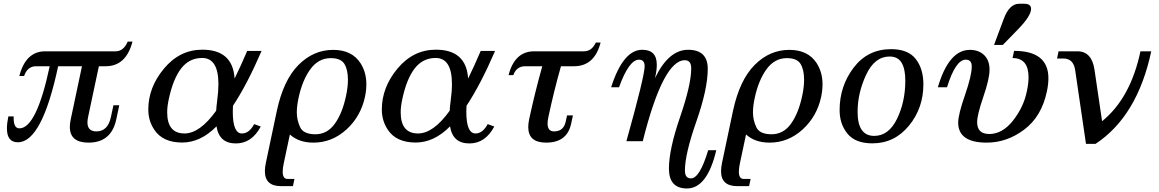

<svg xmlns="http://www.w3.org/2000/svg" viewBox="-20 -767 6294 1043"><path d="M460.9 7.8Q359.4 7.8 359.4 -77.6Q359.4 -96.7 364.3 -119.1L425.3 -407.2H295.9Q208 5.9 77.1 5.9Q17.6 5.9 17.6 -69.3Q17.6 -96.7 25.4 -134.8H54.2V-125Q54.2 -69.8 85.4 -69.8Q178.2 -69.8 250 -407.2H176.3Q128.9 -407.2 110.8 -354H85Q119.6 -488.3 225.6 -488.3H608.4Q650.9 -488.3 673.8 -541H699.7Q665 -407.2 554.2 -407.2H517.1L458.5 -131.3Q455.1 -114.7 455.1 -102.1Q455.1 -53.2 503.9 -53.2Q565.9 -53.2 582.5 -131.3L596.2 -195.3H627.9L611.8 -119.1Q585 7.8 460.9 7.8Z M1261.2 12.2Q1170.4 12.2 1156.2 -80.6Q1069.3 7.3 969.7 7.3Q864.3 7.3 818.4 -62Q785.6 -110.4 785.6 -171.9Q785.6 -292.5 871.1 -394.8Q956.5 -497.1 1079.1 -497.1Q1244.6 -497.1 1254.4 -340.3Q1287.6 -407.7 1322.8 -490.2H1400.9Q1322.3 -308.1 1245.6 -192.4Q1244.6 -174.8 1244.6 -159.7Q1244.6 -42 1294.4 -42Q1333.5 -42 1360.8 -92.8L1396.5 -79.6Q1347.7 12.2 1261.2 12.2ZM982.4 -42Q1065.4 -42 1154.3 -165.5Q1155.8 -190.9 1159.7 -220.2Q1166.5 -270.5 1166.5 -310.1Q1166.5 -452.1 1078.1 -452.1Q1008.3 -452.1 964.4 -395.5Q920.4 -338.9 897 -229Q888.2 -189 888.2 -156.7Q888.2 -42 982.4 -42Z M1693.4 -37.6Q1757.3 -37.6 1798.3 -94.2Q1839.4 -150.9 1859.4 -244.6Q1870.1 -293.9 1870.1 -333Q1870.1 -389.2 1850.6 -420.2Q1831.1 -451.2 1776.9 -451.2Q1710 -451.2 1666.3 -391.4Q1622.6 -331.5 1602.1 -236.3Q1592.3 -191.4 1592.3 -156.2Q1592.3 -115.7 1610.1 -76.7Q1627.9 -37.6 1693.4 -37.6ZM1571.3 244.1H1506.3Q1418.9 244.1 1418.9 163.1Q1418.9 142.6 1424.3 117.2L1483.9 -165Q1519.5 -331.5 1601.1 -413.8Q1682.6 -496.1 1790 -496.1Q1892.1 -496.1 1939 -422.9Q1970.2 -373.5 1970.2 -309.1Q1970.2 -277.3 1962.9 -241.7Q1939.9 -134.3 1861.6 -63.2Q1783.2 7.8 1682.6 7.8Q1603 7.8 1554.7 -36.6L1522 117.2Q1515.6 146 1515.6 165.5Q1515.6 205.1 1542 205.1H1579.6Z M2529.8 12.2Q2439 12.2 2424.8 -80.6Q2337.9 7.3 2238.3 7.3Q2132.8 7.3 2086.9 -62Q2054.2 -110.4 2054.2 -171.9Q2054.2 -292.5 2139.6 -394.8Q2225.1 -497.1 2347.7 -497.1Q2513.2 -497.1 2522.9 -340.3Q2556.2 -407.7 2591.3 -490.2H2669.4Q2590.8 -308.1 2514.2 -192.4Q2513.2 -174.8 2513.2 -159.7Q2513.2 -42 2563 -42Q2602.1 -42 2629.4 -92.8L2665 -79.6Q2616.2 12.2 2529.8 12.2ZM2251 -42Q2334 -42 2422.9 -165.5Q2424.3 -190.9 2428.2 -220.2Q2435.1 -270.5 2435.1 -310.1Q2435.1 -452.1 2346.7 -452.1Q2276.9 -452.1 2232.9 -395.5Q2189 -338.9 2165.5 -229Q2156.7 -189 2156.7 -156.7Q2156.7 -42 2251 -42Z M2946.8 7.8Q2849.6 7.8 2849.6 -76.7Q2849.6 -95.7 2854.5 -119.1Q2885.3 -263.2 2925.8 -407.2H2833Q2785.6 -407.2 2768.6 -358.9H2742.7Q2775.9 -488.3 2881.8 -488.3H3152.3Q3194.8 -488.3 3216.8 -536.1H3242.7Q3209.5 -407.2 3098.6 -407.2H3027.3Q2988.3 -269.5 2959 -131.3Q2954.6 -110.8 2954.6 -96.2Q2954.6 -53.2 2989.7 -53.2Q3042 -53.2 3053.2 -106.9L3060.5 -140.1H3092.3L3082.5 -94.7Q3060.5 7.8 2946.8 7.8Z M3711.9 256.8Q3613.8 256.8 3613.8 148.9Q3613.8 44.9 3674.3 -131.1Q3734.9 -307.1 3734.9 -396Q3734.9 -439.9 3700.2 -439.9Q3582 -439.9 3471.7 0H3382.8Q3481.9 -354 3481.9 -407.2Q3481.9 -442.9 3451.2 -442.9Q3397 -442.9 3342.8 -293H3299.8Q3365.2 -496.6 3468.8 -496.6Q3547.9 -496.6 3547.9 -415.5Q3547.9 -382.8 3538.1 -342.8Q3612.3 -496.6 3717.8 -496.6Q3824.7 -496.6 3824.7 -393.1Q3824.7 -283.7 3762.7 -106.7Q3700.7 70.3 3700.7 159.2Q3700.7 202.1 3733.4 202.1Q3781.2 202.1 3827.1 48.8H3871.1Q3821.8 256.8 3711.9 256.8Z M4171.4 -37.6Q4235.4 -37.6 4276.4 -94.2Q4317.4 -150.9 4337.4 -244.6Q4348.1 -293.9 4348.1 -333Q4348.1 -389.2 4328.6 -420.2Q4309.1 -451.2 4254.9 -451.2Q4188 -451.2 4144.3 -391.4Q4100.6 -331.5 4080.1 -236.3Q4070.3 -191.4 4070.3 -156.2Q4070.3 -115.7 4088.1 -76.7Q4106 -37.6 4171.4 -37.6ZM4049.3 244.1H3984.4Q3897 244.1 3897 163.1Q3897 142.6 3902.3 117.2L3961.9 -165Q3997.6 -331.5 4079.1 -413.8Q4160.6 -496.1 4268.1 -496.1Q4370.1 -496.1 4417 -422.9Q4448.2 -373.5 4448.2 -309.1Q4448.2 -277.3 4440.9 -241.7Q4418 -134.3 4339.6 -63.2Q4261.2 7.8 4160.6 7.8Q4081.1 7.8 4032.7 -36.6L4000 117.2Q3993.7 146 3993.7 165.5Q3993.7 205.1 4020 205.1H4057.6Z M4718.8 11.7Q4627 11.7 4584 -40.5Q4541 -92.8 4541 -168.9Q4541 -299.3 4617.4 -399.7Q4693.8 -500 4820.8 -500Q4913.1 -500 4954.6 -446.5Q4996.1 -393.1 4996.1 -309.1Q4996.1 -179.7 4917.5 -84Q4838.9 11.7 4718.8 11.7ZM4729 -28.8Q4807.6 -28.8 4852.8 -121.3Q4897.9 -213.9 4897.9 -329.1Q4897.9 -392.6 4877.7 -426.3Q4857.4 -460 4812.5 -460Q4731.4 -460 4685.1 -360.8Q4638.7 -261.7 4638.7 -159.2Q4638.7 -28.8 4729 -28.8Z M5258.8 -405.8Q5258.8 -442.9 5226.6 -442.9Q5170.9 -442.9 5124.5 -293H5074.7Q5134.3 -496.1 5248.5 -496.1Q5296.4 -496.1 5325.9 -468Q5355.5 -439.9 5355.5 -387.7Q5355.5 -339.4 5321.8 -241.2Q5288.1 -143.1 5288.1 -103.5Q5288.1 -39.1 5354 -39.1Q5425.3 -39.1 5482.7 -111.6Q5540 -184.1 5557.6 -268.6Q5567.4 -313 5567.4 -347.2Q5567.4 -451.7 5480.5 -451.7L5488.8 -490.7Q5675.3 -490.7 5675.3 -341.8Q5675.3 -309.6 5667 -270Q5638.2 -133.8 5543.9 -63Q5449.7 7.8 5340.3 7.8Q5185.1 7.8 5185.1 -101.1Q5185.1 -144 5221.9 -250.2Q5258.8 -356.4 5258.8 -405.8ZM5427.7 -522.9H5379.9L5432.6 -664.1Q5462.9 -746.6 5516.6 -746.6H5543.9Q5581.1 -746.6 5581.1 -718.8Q5581.1 -680.7 5510.3 -607.9Z M5931.2 14.6H5879.4L5820.3 -388.2Q5810.5 -449.2 5756.3 -449.2H5722.2L5730.5 -488.3H5833Q5911.1 -488.3 5925.8 -387.2L5966.8 -108.4Q6121.6 -233.9 6175.3 -488.3H6233.9Q6158.7 -135.3 5931.2 14.6Z"/></svg>

Font: Munson
Style: Italic
Weight: 400
Italic angle: -12°
Designer: Paul James MIller
Foundry: High-Logic / Made with FontCreator
Version: Version 2.10;May 5, 2019;FontCreator 11.5.0.2430 64-bit